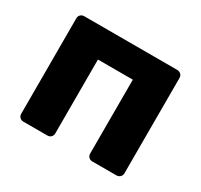

<svg xmlns="http://www.w3.org/2000/svg" viewBox="-115 -670 860 820"><g transform="rotate(30 315.0 -260.0)"><path d="M84 0Q73 0 66 -7Q59 -14 59 -25V-495Q59 -506 66 -513Q73 -520 84 -520H542Q553 -520 560.5 -513Q568 -506 568 -495V-25Q568 -14 560.5 -7Q553 0 542 0H424Q413 0 406 -7Q399 -14 399 -25V-389H227V-25Q227 -14 220 -7Q213 0 202 0Z"/></g></svg>

Font: Fz Rubik
Style: Bold
Weight: 700
Designer: Hubert and Fischer
Foundry: Hubert and Fischer
Version: Vit hóa bi FontZin.com